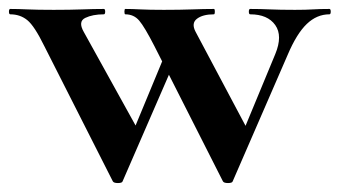

<svg xmlns="http://www.w3.org/2000/svg" viewBox="-37 -406 759 429"><path d="M461 -1 308 -303Q286 -346 274 -360Q262 -374 243 -374Q241 -374 241 -380Q241 -386 243 -386Q258 -386 277 -385Q296 -384 329 -384Q366 -384 392.5 -385Q419 -386 441 -386Q443 -386 443 -380Q443 -374 441 -374Q416 -374 403 -364Q390 -354 400 -335L519 -111L469 -22L578 -285Q595 -326 578 -350Q561 -374 522 -374Q519 -374 519 -380Q519 -386 522 -386Q545 -386 566.5 -385Q588 -384 622 -384Q647 -384 662 -385Q677 -386 699 -386Q702 -386 702 -380Q702 -374 699 -374Q671 -374 648.5 -352.5Q626 -331 606 -284L483 -1Q482 3 472.5 3Q463 3 461 -1ZM215 -1 62 -303Q40 -348 24 -361Q8 -374 -14 -374Q-17 -374 -17 -380Q-17 -386 -14 -386Q3 -386 24.5 -385Q46 -384 83 -384Q120 -384 146.5 -385Q173 -386 195 -386Q198 -386 198 -380Q198 -374 195 -374Q170 -374 153.5 -366Q137 -358 150 -335L274 -111L223 -22L332 -285L360 -284L237 -1Q236 3 226.5 3Q217 3 215 -1Z"/></svg>

Font: Cormorant Garamond Light
Style: Regular
Weight: 300
Designer: Christian Thalmann (Catharsis Fonts)
Foundry: Catharsis Fonts
Version: Version 4.001